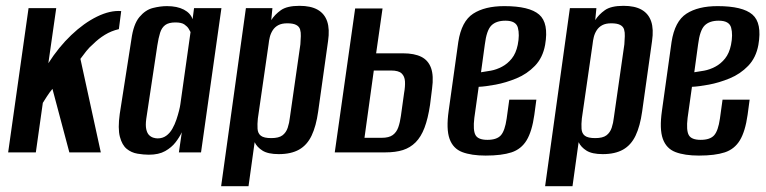

<svg xmlns="http://www.w3.org/2000/svg" viewBox="-20 -523 2630 659"><path d="M8 0 78 -495H173L146 -306Q181 -361 224.5 -402.5Q268 -444 313 -466Q358 -488 396 -485L388 -423Q362 -417 340 -403.5Q318 -390 300 -372Q287 -361 276.5 -348Q266 -335 256 -321L326 0H218L160 -218Q150 -206 141 -192Q132 -178 127 -170L103 0Z M491 8Q473 8 452 4.5Q431 1 415 -12Q399 -25 391.5 -53.5Q384 -82 391 -132L431 -388Q438 -440 458.5 -464.5Q479 -489 504.5 -495.5Q530 -502 553 -502Q588 -502 611 -490Q634 -478 641 -457L646 -495H740L670 0H594L604 -69Q596 -52 582.5 -34.5Q569 -17 547 -4.5Q525 8 491 8ZM521 -48Q538 -48 550.5 -57Q563 -66 571.5 -81Q580 -96 585.5 -112.5Q591 -129 594.5 -143Q598 -157 599 -165L634 -413Q632 -417 627.5 -424.5Q623 -432 613 -439Q603 -446 582 -446Q559 -446 547 -437Q535 -428 529.5 -410.5Q524 -393 520 -367L482 -115Q479 -93 482 -79.5Q485 -66 491.5 -59.5Q498 -53 506 -50.5Q514 -48 521 -48Z M739 116 824 -495H915L911 -454Q923 -473 944 -488Q965 -503 1008 -503Q1047 -503 1070.5 -489.5Q1094 -476 1103 -449.5Q1112 -423 1106 -382L1072 -140Q1065 -90 1049.5 -57.5Q1034 -25 1006.5 -9.5Q979 6 937 6Q900 6 881 -6Q862 -18 854 -35L833 116ZM911 -49Q937 -49 949.5 -58.5Q962 -68 967.5 -84.5Q973 -101 975 -120L1011 -371Q1012 -386 1012.5 -399Q1013 -412 1010 -422Q1007 -432 996.5 -437.5Q986 -443 966 -443Q947 -443 935 -436.5Q923 -430 916 -419Q909 -408 906 -395.5Q903 -383 902 -372L865 -116Q863 -97 864 -81Q865 -65 875.5 -57Q886 -49 911 -49Z M1129 0 1199 -494H1293L1271 -340H1363Q1402 -340 1426 -328Q1450 -316 1459.5 -289.5Q1469 -263 1463 -219L1456 -163Q1449 -116 1437 -84.5Q1425 -53 1406.5 -34.5Q1388 -16 1363 -8Q1338 0 1303 0ZM1231 -50H1290Q1315 -50 1328 -59.5Q1341 -69 1347 -86Q1353 -103 1356 -125L1367 -204Q1371 -226 1370 -243.5Q1369 -261 1358.5 -271Q1348 -281 1322 -281H1263Z M1647 11Q1598 11 1566.5 -1Q1535 -13 1523 -46.5Q1511 -80 1520 -143L1553 -379Q1564 -450 1604 -476Q1644 -502 1711 -502Q1797 -502 1830.5 -473Q1864 -444 1851 -369Q1843 -325 1816 -297Q1789 -269 1752.5 -254Q1716 -239 1681 -232.5Q1646 -226 1623 -225L1608 -118Q1603 -76 1612 -59.5Q1621 -43 1653 -43Q1685 -43 1699 -58.5Q1713 -74 1719 -116L1728 -181H1821L1814 -129Q1806 -72 1787.5 -41.5Q1769 -11 1735.5 0Q1702 11 1647 11ZM1631 -275Q1646 -277 1665 -280.5Q1684 -284 1703 -294Q1722 -304 1736.5 -322Q1751 -340 1757 -369Q1764 -404 1757.5 -428Q1751 -452 1715 -452Q1683 -452 1666.5 -435.5Q1650 -419 1644 -370Z M1851 116 1936 -495H2027L2023 -454Q2035 -473 2056 -488Q2077 -503 2120 -503Q2159 -503 2182.5 -489.5Q2206 -476 2215 -449.5Q2224 -423 2218 -382L2184 -140Q2177 -90 2161.5 -57.5Q2146 -25 2118.5 -9.5Q2091 6 2049 6Q2012 6 1993 -6Q1974 -18 1966 -35L1945 116ZM2023 -49Q2049 -49 2061.5 -58.5Q2074 -68 2079.5 -84.5Q2085 -101 2087 -120L2123 -371Q2124 -386 2124.5 -399Q2125 -412 2122 -422Q2119 -432 2108.5 -437.5Q2098 -443 2078 -443Q2059 -443 2047 -436.5Q2035 -430 2028 -419Q2021 -408 2018 -395.5Q2015 -383 2014 -372L1977 -116Q1975 -97 1976 -81Q1977 -65 1987.5 -57Q1998 -49 2023 -49Z M2379 11Q2330 11 2298.5 -1Q2267 -13 2255 -46.5Q2243 -80 2252 -143L2285 -379Q2296 -450 2336 -476Q2376 -502 2443 -502Q2529 -502 2562.5 -473Q2596 -444 2583 -369Q2575 -325 2548 -297Q2521 -269 2484.5 -254Q2448 -239 2413 -232.5Q2378 -226 2355 -225L2340 -118Q2335 -76 2344 -59.5Q2353 -43 2385 -43Q2417 -43 2431 -58.5Q2445 -74 2451 -116L2460 -181H2553L2546 -129Q2538 -72 2519.5 -41.5Q2501 -11 2467.5 0Q2434 11 2379 11ZM2363 -275Q2378 -277 2397 -280.5Q2416 -284 2435 -294Q2454 -304 2468.5 -322Q2483 -340 2489 -369Q2496 -404 2489.5 -428Q2483 -452 2447 -452Q2415 -452 2398.5 -435.5Q2382 -419 2376 -370Z"/></svg>

Font: Alumni Sans SemiBold
Style: Italic
Weight: 600
Italic angle: -8°
Version: Version 1.016